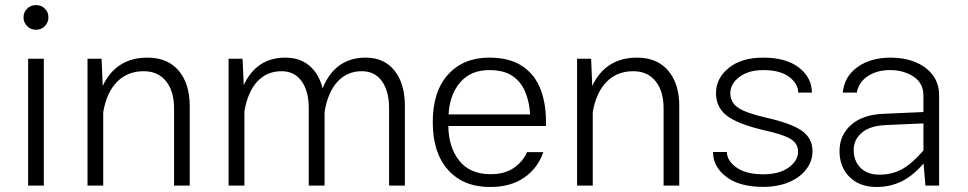

<svg xmlns="http://www.w3.org/2000/svg" viewBox="-20 -728 3796 753"><path d="M72.3 -660.2Q72.3 -680.2 86.2 -694.1Q100.1 -708 121.1 -708Q142.1 -708 156 -694.1Q169.9 -680.2 169.9 -660.2Q169.9 -640.1 156 -625.7Q142.1 -611.3 121.1 -611.3Q100.1 -611.3 86.2 -625.7Q72.3 -640.1 72.3 -660.2ZM90.3 -497.6H151.9V0H90.3Z M384.8 0H323.2V-497.6H378.4L382.8 -391.1Q435.5 -502 558.6 -502Q637.2 -502 680.7 -450.9Q724.1 -399.9 724.1 -312V0H662.6V-303.7Q662.6 -370.6 631.1 -409.7Q599.6 -448.7 543.5 -448.7Q480 -448.7 439 -407Q397.9 -365.2 384.8 -288.1Z M876.5 -497.6H931.2L936 -394.5Q986.3 -502 1099.1 -502Q1156.2 -502 1193.8 -470Q1231.4 -438 1245.1 -381.3Q1293.9 -502 1414.1 -502Q1486.8 -502 1527.3 -450.9Q1567.9 -399.9 1567.9 -312V0H1505.9V-303.7Q1505.9 -370.6 1477.8 -409.7Q1449.7 -448.7 1398.9 -448.7Q1340.8 -448.7 1303 -407Q1265.1 -365.2 1252.9 -288.1V0H1190.9V-303.7Q1190.9 -370.6 1162.8 -409.7Q1134.8 -448.7 1084 -448.7Q1026.4 -448.7 988.8 -408Q951.2 -367.2 938.5 -291V0H876.5Z M1738.3 -233.9Q1739.3 -150.4 1781.2 -97.7Q1823.2 -44.9 1904.3 -44.9Q1960.9 -44.9 1996.6 -70.6Q2032.2 -96.2 2046.9 -131.3H2110.8Q2088.9 -67.9 2035.4 -31.2Q1981.9 5.4 1902.8 5.4Q1796.9 5.4 1737.1 -61.8Q1677.2 -128.9 1677.2 -248.5Q1677.2 -369.6 1737.3 -435.8Q1797.4 -502 1898.4 -502Q1979.5 -502 2029.5 -468Q2079.6 -434.1 2101.6 -373.8Q2123.5 -313.5 2121.1 -233.9ZM1739.3 -279.3H2059.1Q2056.2 -328.1 2040 -367.4Q2023.9 -406.7 1990 -429.9Q1956.1 -453.1 1898.9 -453.1Q1825.7 -453.1 1784.4 -404.5Q1743.2 -356 1739.3 -279.3Z M2304.7 0H2243.2V-497.6H2298.3L2302.7 -391.1Q2355.5 -502 2478.5 -502Q2557.1 -502 2600.6 -450.9Q2644 -399.9 2644 -312V0H2582.5V-303.7Q2582.5 -370.6 2551 -409.7Q2519.5 -448.7 2463.4 -448.7Q2399.9 -448.7 2358.9 -407Q2317.9 -365.2 2304.7 -288.1Z M2973.1 -502Q3063.5 -502 3113.8 -462.6Q3164.1 -423.3 3164.1 -364.7H3110.4Q3109.9 -400.9 3074.2 -427Q3038.6 -453.1 2974.6 -453.1Q2915 -453.1 2879.6 -426Q2844.2 -398.9 2844.2 -362.8Q2844.2 -327.1 2873.5 -306.4Q2902.8 -285.6 2982.4 -267.1Q3083.5 -244.6 3125 -215.1Q3166.5 -185.5 3166.5 -135.3Q3166.5 -96.7 3142.6 -64.7Q3118.7 -32.7 3075 -13.9Q3031.2 4.9 2972.2 4.9Q2879.9 4.9 2828.1 -34.7Q2776.4 -74.2 2776.4 -131.8H2830.6Q2831.5 -96.7 2869.1 -70.6Q2906.7 -44.4 2973.6 -44.4Q3036.1 -44.4 3073 -71Q3109.9 -97.7 3109.9 -133.3Q3109.9 -164.6 3081.3 -182.6Q3052.7 -200.7 2974.1 -217.8Q2871.6 -242.2 2829.8 -274.9Q2788.1 -307.6 2788.1 -362.8Q2788.1 -420.9 2837.9 -461.4Q2887.7 -502 2973.1 -502Z M3663.1 -353V0H3609.4L3602.1 -86.9Q3561.5 -39.1 3516.1 -16.8Q3470.7 5.4 3418.5 5.4Q3351.6 5.4 3312 -33.7Q3272.5 -72.8 3272.5 -135.7Q3272.5 -197.8 3317.6 -238Q3362.8 -278.3 3445.3 -281.7L3601.6 -288.6V-353Q3601.6 -401.9 3562.7 -427.5Q3523.9 -453.1 3471.2 -453.1Q3418.5 -453.1 3382.8 -429Q3347.2 -404.8 3340.3 -364.7H3285.2Q3291 -427.2 3342.5 -464.6Q3394 -502 3473.6 -502Q3526.4 -502 3569.3 -484.6Q3612.3 -467.3 3637.7 -434.1Q3663.1 -400.9 3663.1 -353ZM3328.1 -139.6Q3328.1 -96.7 3355 -69.8Q3381.8 -43 3428.7 -43Q3479 -43 3518.1 -64.7Q3557.1 -86.4 3601.6 -137.7V-244.1L3450.7 -237.3Q3391.6 -234.4 3359.9 -207.5Q3328.1 -180.7 3328.1 -139.6Z"/></svg>

Font: Estedad-FD Light
Style: Regular
Weight: 300
Designer: Amin Abedi
Version: Version 7.3